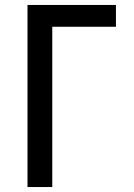

<svg xmlns="http://www.w3.org/2000/svg" viewBox="-20 -755 540 775"><path d="M91 0V-735H448V-647H191V0Z"/></svg>

Font: Iosevka SS04 Semibold
Style: Regular
Weight: 600
Monospace: yes
Designer: Belleve Invis
Foundry: Belleve Invis
Version: Version 19.0.0; ttfautohint (v1.8.4)